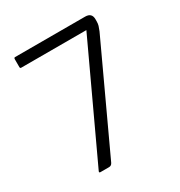

<svg xmlns="http://www.w3.org/2000/svg" viewBox="-138 -653 702 750"><g transform="rotate(-30 213.5 -278.0)"><path d="M330 -508H36Q31 -508 31 -514V-549Q31 -556 36 -556H352Q382 -556 382 -527V-518Q382 -507 379.5 -498.5Q377 -490 372 -478L155 -11Q150 0 139 0H100Q94 0 96 -6Z"/></g></svg>

Font: Zain Light
Style: Regular
Weight: 300
Designer: Zain,Boutros
Foundry: Mobile Telecommunications Company (Zain), 2024
Version: Version 1.51; ttfautohint (v1.8.4)